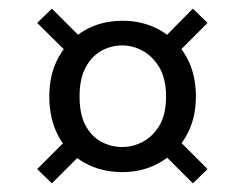

<svg xmlns="http://www.w3.org/2000/svg" viewBox="-20 -520 566 444"><path d="M263 -122Q214 -122 175.5 -143.5Q137 -165 115.5 -204.5Q94 -244 94 -297Q94 -350 116.5 -389.5Q139 -429 177 -450.5Q215 -472 264 -472Q311 -472 349.5 -450.5Q388 -429 410.5 -389.5Q433 -350 433 -297Q433 -244 410 -204.5Q387 -165 348.5 -143.5Q310 -122 263 -122ZM100 -96 66 -129 146 -209 180 -176ZM426 -96 350 -172 382 -207 460 -129ZM263 -180Q287 -180 310 -192Q333 -204 348.5 -229.5Q364 -255 364 -297Q364 -338 348.5 -364Q333 -390 310 -402.5Q287 -415 263 -415Q237 -415 214.5 -402.5Q192 -390 178 -364Q164 -338 164 -297Q164 -255 178 -229.5Q192 -204 214.5 -192Q237 -180 263 -180ZM146 -388 66 -467 100 -500 178 -422ZM378 -385 348 -421 426 -500 460 -467Z"/></svg>

Font: DM Sans 18pt Light
Style: Regular
Weight: 300
Designer: Colophon Foundry, Jonny Pinhorn
Foundry: Colophon Foundry
Version: Version 4.004;gftools[0.9.30]